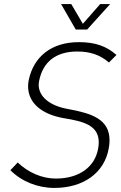

<svg xmlns="http://www.w3.org/2000/svg" viewBox="-20 -916 592 943"><path d="M280 -896 352 -771H408L521 -896H472L387 -799L330 -896ZM247 7C391 7 493 -68 514 -187C517 -201 518 -215 518 -227C518 -331 430 -359 317 -380C223 -396 170 -442 170 -500C170 -506 171 -512 172 -518C191 -614 256 -663 360 -663C422 -663 471 -647 515 -609L552 -646C502 -690 447 -709 367 -709C233 -709 145 -638 121 -522C119 -512 118 -502 118 -492C118 -410 185 -355 291 -336C390 -320 465 -301 465 -217C465 -208 464 -197 462 -186C446 -96 369 -39 254 -39C186 -39 118 -69 67 -118L31 -80C86 -25 164 7 247 7Z"/></svg>

Font: Arthouse Owned Light
Style: Italic
Weight: 300
Italic angle: -10°
Designer: Jeremy Tribby
Foundry: Tribby Type
Version: Version 1.000;PS 001.000;hotconv 1.0.88;makeotf.lib2.5.64775